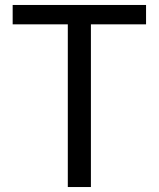

<svg xmlns="http://www.w3.org/2000/svg" viewBox="-20 -753 639 773"><path d="M31 -655H253V0H346V-655H568V-733H31Z"/></svg>

Font: Spoqa Han Sans Neo
Style: Regular
Weight: 400
Designer: [Spoqa Han Sans Neo] Dong-huui Kim ___ Younghwa Kang ___ Yujin Lee ___ [Noto Sans] Ryoko NISHIZUKA ____ (kana & ideograp
Foundry: Spoqa (http://www.spoqa-han-sans.com)
Version: Version 1.100;hotconv 1.0.109;makeotfexe 2.5.65596